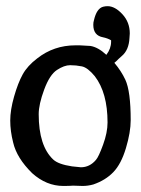

<svg xmlns="http://www.w3.org/2000/svg" viewBox="-20 -616 464 632"><path d="M216.8 -68.4 246.1 -65.4Q275.4 -65.4 295.9 -89.8Q304.7 -99.6 319.3 -139.6Q334 -179.7 334 -212.9Q334 -310.5 292 -365.2Q268.6 -393.6 249.5 -397.5Q230.5 -401.4 210.9 -401.4Q191.4 -401.4 167.5 -385.7Q143.6 -370.1 125.5 -321.3Q107.4 -272.5 107.4 -240.2Q107.4 -135.7 155.3 -90.8Q171.9 -75.2 216.8 -68.4ZM330.1 -435.5Q345.7 -456.1 345.7 -478.5V-483.4Q334 -490.2 319.3 -493.2Q287.1 -499 287.1 -534.2Q287.1 -543 289.1 -548.8Q297.9 -587.9 319.3 -593.8Q327.1 -595.7 334 -595.7Q358.4 -595.7 382.8 -569.3Q407.2 -543 407.2 -505.9L406.2 -491.2Q404.3 -451.2 380.9 -431.6Q377 -428.7 370.1 -421.9L362.3 -414.1Q360.4 -412.1 356.4 -409.2Q378.9 -382.8 392.6 -353.5Q410.2 -315.4 410.2 -220.7Q410.2 -180.7 394.5 -128.4Q378.9 -76.2 353 -49.3Q327.1 -22.5 287.1 -8.8Q269.5 -3.9 252 -3.9L220.7 -4.9Q208 -3.9 188.5 -3.9Q132.8 -3.9 85.9 -45.9Q35.2 -95.7 23.4 -146.5Q13.7 -184.6 13.7 -219.2Q13.7 -253.9 26.4 -298.3Q39.1 -342.8 54.7 -371.1Q70.3 -399.4 102.5 -423.8Q157.2 -466.8 228.5 -466.8H242.2Q267.6 -465.8 277.3 -464.8Q302.7 -460.9 330.1 -435.5Z"/></svg>

Font: Essays1743
Style: Medium
Weight: 500
Designer: Based on the typeface in a 1743 English translation of the essays of Montaigne.  PostScript/TrueType font designed by Jo
Version: Version 002.100